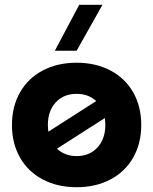

<svg xmlns="http://www.w3.org/2000/svg" viewBox="-20 -772 640 802"><path d="M570 -250Q570 -173 536.5 -114Q503 -55 441.5 -22.5Q380 10 300 10Q220 10 158.5 -22.5Q97 -55 63.5 -114Q30 -173 30 -250Q30 -327 63.5 -386Q97 -445 158.5 -477.5Q220 -510 300 -510Q380 -510 441.5 -477.5Q503 -445 536.5 -386Q570 -327 570 -250ZM420 -250Q420 -261 418 -279L218 -151Q251 -120 300 -120Q354 -120 387 -156Q420 -192 420 -250ZM182 -222 382 -350Q349 -380 300 -380Q246 -380 213 -344.5Q180 -309 180 -250Q180 -240 182 -222ZM311 -752H408L300 -560H209Z"/></svg>

Font: Goli Bold
Style: Regular
Weight: 700
Designer: jaikishan Patel
Foundry: MagicType
Version: Version 1.000